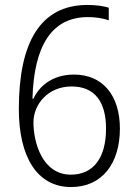

<svg xmlns="http://www.w3.org/2000/svg" viewBox="-20 -744 553 775"><path d="M56 -304C56 -112 129 11 267 11C391 11 464 -83 464 -225C464 -357 396 -443 279 -443C190 -443 138 -395 115 -346H111C117 -558 188 -675 335 -675C366 -675 397 -670 419 -662V-713C397 -720 365 -724 333 -724C143 -724 56 -573 56 -304ZM266 -39C151 -39 115 -169 115 -250C115 -323 174 -395 269 -395C364 -395 408 -331 408 -225C408 -104 355 -39 266 -39Z"/></svg>

Font: Noto Sans Armenian SemiCondensed Light
Style: Regular
Weight: 300
Width: 4
Designer: Monotype Design Team
Foundry: Monotype Imaging Inc.
Version: Version 2.008